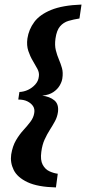

<svg xmlns="http://www.w3.org/2000/svg" viewBox="-20 -685 377 841"><path d="M225 136Q145 134 100.5 113Q56 92 40 59.5Q24 27 29 -8Q35 -45 50 -70.5Q65 -96 82.5 -115Q100 -134 113.5 -152Q127 -170 130 -190Q133 -208 124.5 -220.5Q116 -233 100 -241Q84 -249 60 -249L65 -282Q85 -283 103 -291.5Q121 -300 134.5 -315Q148 -330 150 -349Q153 -366 144 -383Q135 -400 123.5 -419Q112 -438 104 -462Q96 -486 100 -516Q106 -556 130 -588.5Q154 -621 204 -641.5Q254 -662 337 -665L328 -604Q302 -600 280 -593.5Q258 -587 243 -569.5Q228 -552 223 -516Q219 -487 224.5 -465Q230 -443 238 -424.5Q246 -406 251.5 -386.5Q257 -367 253 -341Q251 -327 241.5 -310.5Q232 -294 213.5 -281.5Q195 -269 165 -266Q198 -262 218 -245.5Q238 -229 234 -195Q231 -173 221 -154.5Q211 -136 198.5 -116.5Q186 -97 175.5 -74Q165 -51 161 -20Q156 16 167 36.5Q178 57 197 65.5Q216 74 233 76Z"/></svg>

Font: Alumni Sans Thin
Style: Bold Italic
Weight: 700
Italic angle: -8°
Version: Version 1.016